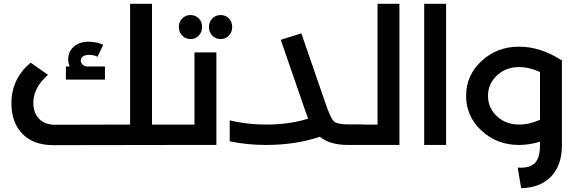

<svg xmlns="http://www.w3.org/2000/svg" viewBox="-20 -761 3030 1008"><path d="M895 -107Q915 -107 915 -54Q915 0 895 0L260 1Q156 1 98 -58Q40 -117 40 -220Q40 -347 141 -432L232 -368Q155 -301 155 -221Q155 -169 185 -137.5Q215 -106 269 -106L663 -107V-741H778V-107ZM531 -412V-343H326V-412H346Q338 -431 338 -450Q338 -491 368 -516.5Q398 -542 444 -542Q486 -542 522 -526L492 -463Q474 -473 446 -473Q427 -473 415.5 -464.5Q404 -456 404 -443Q404 -432 413.5 -422Q423 -412 438 -412Z M1041 -619Q1041 -592 1023.5 -574Q1006 -556 980 -556Q954 -556 936.5 -574Q919 -592 919 -619Q919 -646 936.5 -664Q954 -682 980 -682Q1006 -682 1023.5 -664.5Q1041 -647 1041 -619ZM1199 -619Q1199 -592 1181.5 -574Q1164 -556 1138 -556Q1112 -556 1094.5 -574Q1077 -592 1077 -619Q1077 -646 1094.5 -664Q1112 -682 1138 -682Q1164 -682 1181.5 -664.5Q1199 -647 1199 -619ZM1001 -107V-486H1116V0H895Q875 0 875 -54Q875 -107 895 -107Z M1885 -107Q1905 -107 1905 -54Q1905 0 1885 0H1807Q1712 0 1659 -43Q1532 0 1376 0Q1278 0 1186 -19V-129Q1277 -107 1377 -107Q1498 -107 1598 -138Q1594 -146 1580 -187L1454 -552L1562 -586L1688 -221Q1715 -141 1732.5 -124.5Q1750 -108 1807 -108H1885Z M1962 -741H2077V0H1885Q1865 0 1865 -54Q1865 -107 1885 -107H1962Z M2207 0V-741H2322V0Z M2924 -447 2930 -445V2Q2930 107 2873 166Q2816 225 2716 227L2698 119Q2760 123 2787.5 95.5Q2815 68 2815 2V-17Q2759 0 2704 0Q2589 0 2508 -75Q2427 -150 2427 -258Q2427 -366 2508.5 -441Q2590 -516 2704 -516Q2817 -516 2924 -447ZM2707 -107Q2758 -107 2815 -132V-383Q2758 -409 2707 -409Q2636 -409 2589 -365Q2542 -321 2542 -258Q2542 -195 2588.5 -151Q2635 -107 2707 -107Z"/></svg>

Font: Montserrat-Arabic
Style: Regular
Weight: 400
Designer: Mohamed Gaber
Foundry: Kief Type Foundry
Version: Version 5.008;PS 005.008;hotconv 1.0.88;makeotf.lib2.5.64775